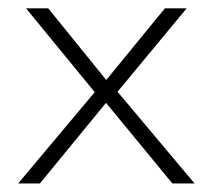

<svg xmlns="http://www.w3.org/2000/svg" viewBox="-20 -430 517 450"><path d="M255.5 -215 436 0H384L228.5 -189L73.5 0H22.5L202 -214L41 -410.5H93L229 -242.5L366.5 -410.5H417.5Z"/></svg>

Font: League Spartan Thin ExtraLight
Style: Regular
Weight: 250
Version: Version 2.002